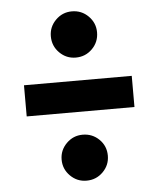

<svg xmlns="http://www.w3.org/2000/svg" viewBox="-50 -707 618 749"><g transform="rotate(-5 259.5 -332.5)"><path d="M259 -664Q297 -664 323.5 -637.5Q350 -611 350 -574Q350 -536 323.5 -509.5Q297 -483 259 -483Q222 -483 195.5 -509.5Q169 -536 169 -574Q169 -611 195.5 -637.5Q222 -664 259 -664ZM48 -271V-393H470V-271ZM259 -181Q297 -181 323.5 -155Q350 -129 350 -91Q350 -54 323.5 -27.5Q297 -1 259 -1Q222 -1 195.5 -27.5Q169 -54 169 -91Q169 -128 195.5 -154.5Q222 -181 259 -181Z"/></g></svg>

Font: Fira Sans
Style: Bold
Weight: 700
Designer: bBox Type GmbH & Carrois Corporate GbR & Edenspiekermann AG
Foundry: bBox Type GmbH & Carrois Corporate GbR & Edenspiekermann AG
Version: Version 4.301;PS 004.301;hotconv 1.0.88;makeotf.lib2.5.64775